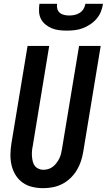

<svg xmlns="http://www.w3.org/2000/svg" viewBox="-20 -975 558 1003"><path d="M206 8Q177 8 149 1.5Q121 -5 98.5 -21Q76 -37 61.5 -60.5Q47 -84 40.5 -111.5Q34 -139 34.5 -168.5Q35 -198 40 -228L124 -735H237L151 -212Q148 -198 147 -184.5Q146 -171 147 -158Q148 -145 151 -132Q154 -119 161.5 -109Q169 -99 181 -93.5Q193 -88 206 -88Q219 -88 232.5 -92Q246 -96 256.5 -104.5Q267 -113 275.5 -124Q284 -135 290 -147.5Q296 -160 299 -172.5Q302 -185 304 -198L393 -735H506L415 -183Q411 -158 403 -133.5Q395 -109 381.5 -86.5Q368 -64 348.5 -45Q329 -26 305.5 -14Q282 -2 256.5 3Q231 8 206 8ZM329 -815Q308 -815 288 -817.5Q268 -820 250 -827.5Q232 -835 217 -847.5Q202 -860 193.5 -877Q185 -894 184 -914Q183 -934 186 -955H278Q276 -941 279.5 -928.5Q283 -916 292.5 -908Q302 -900 315 -897Q328 -894 342 -894Q356 -894 370 -897Q384 -900 396.5 -908Q409 -916 416.5 -928.5Q424 -941 426 -955H518Q515 -934 507 -914Q499 -894 484.5 -877Q470 -860 451 -847.5Q432 -835 412 -827.5Q392 -820 371 -817.5Q350 -815 329 -815Z"/></svg>

Font: Iosevka Term Curly Oblique
Style: Bold
Weight: 700
Italic angle: -9°
Designer: Belleve Invis
Foundry: Belleve Invis
Version: Version 32.3.0